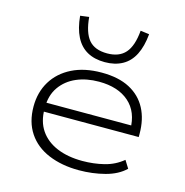

<svg xmlns="http://www.w3.org/2000/svg" viewBox="-111 -860 939 973"><g transform="rotate(15 358.5 -374.0)"><path d="M388 8Q298 8 228.5 -21Q159 -50 121 -107Q83 -164 83 -245Q83 -320 118 -377.5Q153 -435 218 -467.5Q283 -500 373 -500Q462 -500 520.5 -469Q579 -438 608.5 -382Q638 -326 638 -250V-233H117V-280H615L587 -258Q587 -351 529.5 -401.5Q472 -452 372 -452Q306 -452 254 -429.5Q202 -407 171 -363Q140 -319 140 -255V-247Q140 -181 171 -135.5Q202 -90 259 -66Q316 -42 393 -42Q452 -42 506.5 -55.5Q561 -69 603 -104L628 -64Q589 -26 524 -9Q459 8 388 8ZM373 -555Q319 -555 280.5 -576.5Q242 -598 220 -641.5Q198 -685 192 -750L238 -756Q245 -675 276.5 -638Q308 -601 373 -601Q436 -601 468.5 -638Q501 -675 508 -756L554 -750Q548 -685 526 -641.5Q504 -598 465 -576.5Q426 -555 373 -555Z"/></g></svg>

Font: Nunito Sans 7pt Expanded ExtraLight
Style: Regular
Weight: 250
Width: 7
Designer: Vernon Adams
Foundry: Vernon Adams
Version: Version 3.101;gftools[0.9.27]